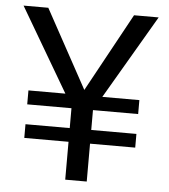

<svg xmlns="http://www.w3.org/2000/svg" viewBox="-51 -758 708 804"><g transform="rotate(5 302.5 -355.5)"><path d="M299.8 -381.3 480 -710.9H583.5L377.4 -358.9H533.2V-300.3H343.3V-216.8H533.2V-159.2H343.3V0H252.9V-159.2H66.9V-216.8H252.9V-300.3H66.9V-358.9H222.2L15.6 -710.9H119.6Z"/></g></svg>

Font: Roboto Web
Style: Regular
Weight: 400
Designer: Google
Version: Version 1.200310; 2013